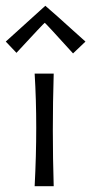

<svg xmlns="http://www.w3.org/2000/svg" viewBox="-69 -644 316 665"><path d="M227 -500 184 -459Q88 -565 86 -565Q84 -565 -12 -461L-49 -500L88 -624Q109 -606 132.5 -585Q156 -564 183.5 -539Q211 -514 227 -500ZM117 1H51Q62 -210 51 -389H117Q111 -191 117 1Z"/></svg>

Font: GFS Neohellenic Rg
Style: Regular
Weight: 400
Designer: Takis Katsoulidis and George D. Matthiopoulos
Foundry: Takis Katsoulidis and George D. Matthiopoulos
Version: Version 1.0